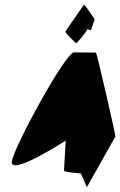

<svg xmlns="http://www.w3.org/2000/svg" viewBox="-20 -779 496 792"><path d="M29 -113C19 -49 251 -199 251 -199L244 -75C244 -69 306 -64 311 -64C317 -64 338 -2 339 -8L456 -216C457 -224 379 -562 376 -562C376 -562 319 -563 285 -563C251 -563 39 -178 29 -113ZM250 -650C247 -644 292 -601 295 -601C298 -601 341 -653 340 -659C340 -659 358 -651 357 -657C356 -663 373 -701 370 -701C368 -701 329 -764 326 -759C323 -754 250 -651 250 -650Z"/></svg>

Font: Ampere
Style: SCUltCndIta
Weight: 400
Version: Version 1